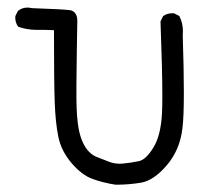

<svg xmlns="http://www.w3.org/2000/svg" viewBox="-20 -493 540 514"><path d="M90.3 -413.1H77.1Q52.2 -413.1 28.8 -421.4Q23.9 -428.2 22.5 -434.1Q21 -439.9 21 -443.4Q21 -446.8 21 -449.7L27.8 -463.4L28.8 -464.4Q39.6 -472.7 53.2 -472.7Q59.1 -472.7 65.4 -471.2Q148.9 -468.3 167 -465.8Q174.8 -464.8 179.7 -459.5Q187 -452.1 187 -437.5Q187 -435.1 185.8 -367.2Q184.6 -299.3 184.6 -267.1Q184.6 -234.9 184.6 -227.5Q185.1 -178.2 190.4 -149.4Q196.8 -113.8 213.4 -92.3Q224.1 -79.1 236.8 -73.7Q254.9 -66.4 272.9 -59.6Q286.1 -54.7 300.8 -54.7Q305.2 -54.7 309.6 -55.2Q330.1 -57.1 351.6 -61.5Q370.6 -65.4 390.6 -97.9Q410.6 -130.4 413.6 -189Q414.6 -206.5 414.6 -235.8Q414.6 -303.7 409.7 -435.5L416.5 -449.7L418 -450.7Q427.7 -457.5 440.9 -457.5Q442.9 -457.5 445.8 -457.5L460 -450.2Q469.7 -431.6 469.7 -409.7Q469.7 -404.3 469.2 -398.4Q472.2 -309.1 472.2 -244.1Q472.2 -179.2 468.3 -148.9Q461.4 -91.3 426.5 -50.5Q391.6 -9.8 357.4 -3.9Q324.7 1.5 290 1.5H289.6Q257.3 -3.4 228.5 -13.7Q199.2 -23.9 171.4 -56.6Q143.6 -89.4 136 -127.4Q128.4 -165.5 126.5 -219.2Q124.5 -271.5 124.5 -412.1Q107.4 -413.1 90.3 -413.1Z"/></svg>

Font: Bakudai
Style: Medium
Weight: 500
Version: Version 1.48